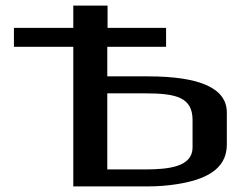

<svg xmlns="http://www.w3.org/2000/svg" viewBox="-20 -669 890 689"><path d="M576 -501V-569H366V-649H243V-569H30V-501H243V0H508C547 0 582 -3 614 -8C711 -23 794 -58 794 -150V-265C794 -352 699 -395 510 -395H365V-501ZM499 -61H365V-334H501C614 -334 671 -319 671 -238V-140C671 -70 585 -61 499 -61Z"/></svg>

Font: Gamestation Extended
Style: Regular
Weight: 400
Width: 7
Designer: Jonas Hecksher
Foundry: Jonas Hecksher, Playtypeª, e-types AS
Version: Version 1.003